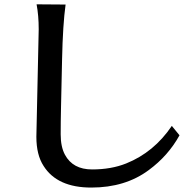

<svg xmlns="http://www.w3.org/2000/svg" viewBox="-20 -803 885 879"><path d="M146.5 -176.8Q146.5 -176.8 157.2 -668.9Q157.2 -732.4 147.5 -783.2L280.3 -782.2Q267.6 -690.4 264.2 -532.2Q260.7 -374 259.3 -309.6Q257.8 -245.1 257.8 -188Q257.8 -130.9 277.3 -94.7Q313.5 -27.3 401.4 -27.3Q489.3 -27.3 557.6 -54.7Q684.6 -105.5 766.6 -226.6L801.8 -183.6Q750 -89.8 661.1 -24.4Q553.7 55.7 397.9 55.7Q242.2 55.7 179.7 -43Q146.5 -93.8 146.5 -176.8Z"/></svg>

Font: GenEi LateMin P v2
Style: Medium
Weight: 500
Designer: o_tamon (Modified)
Foundry: o_tamon / Adobe Systems Incorporated / FONT 910 / Philipp H. Poll
Version: Version 2.1;Original Version 1.004